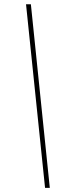

<svg xmlns="http://www.w3.org/2000/svg" viewBox="-20 -782 341 911"><path d="M193.8 109.4 103.5 -761.7H126.5L216.3 109.4Z"/></svg>

Font: Inter 20pt Thin
Style: Italic
Weight: 250
Italic angle: -9.3988°
Version: Version 4.001;git-66647c0bb